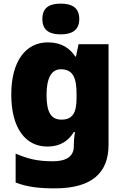

<svg xmlns="http://www.w3.org/2000/svg" viewBox="-20 -796 683 1056"><path d="M314 -776C258 -776 213 -759 213 -691C213 -625 258 -607 314 -607C369 -607 416 -625 416 -691C416 -759 369 -776 314 -776ZM243 -563C124 -563 42 -463 42 -276C42 -89 122 10 240 10C316 10 360 -26 386 -70H392C388 -43 386 -18 386 -1V9C386 62 348 91 271 91C184 91 133 77 66 49V208C129 232 193 240 282 240C482 240 577 157 577 1V-553H412L398 -485H394C365 -529 320 -563 243 -563ZM315 -415C383 -415 401 -365 401 -279V-256C401 -177 380 -138 318 -138C262 -138 236 -177 236 -273C236 -366 262 -415 315 -415Z"/></svg>

Font: Noto Sans Lao UI Blk
Style: Regular
Weight: 900
Designer: Monotype Design Team
Foundry: Monotype Imaging Inc.
Version: Version 2.000